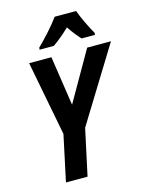

<svg xmlns="http://www.w3.org/2000/svg" viewBox="-135 -1016 845 1099"><g transform="rotate(-15 287.0 -466.5)"><path d="M251 -773Q299 -806 351 -856Q382 -809 416 -773H495L496 -785Q479 -814 458 -857.5Q437 -901 426 -933H299Q274 -898 237 -857Q200 -816 168 -785L167 -773ZM244 0 303 -274 574 -714H433L265 -421L221 -714H89L174 -272L116 0Z"/></g></svg>

Font: Noto Sans UI SemiCondensed
Style: Bold Italic
Weight: 700
Width: 4
Designer: Monotype Design Team
Foundry: Monotype Imaging Inc.
Version: 1.001